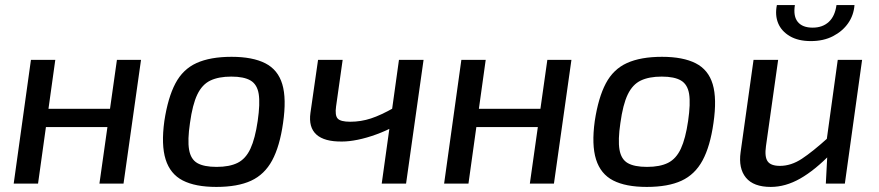

<svg xmlns="http://www.w3.org/2000/svg" viewBox="-20 -724 3467 757"><path d="M198 -488 130 0H34L102 -488ZM423 -295 413 -223H155L165 -295ZM536 -488 467 0H372L441 -488Z M893 -500Q976 -500 1026 -474.5Q1076 -449 1093 -392Q1110 -335 1096 -239Q1083 -147 1053 -91.5Q1023 -36 970 -11.5Q917 13 833 13Q750 13 700.5 -12.5Q651 -38 633 -95.5Q615 -153 628 -247Q642 -339 671.5 -395Q701 -451 755 -475.5Q809 -500 893 -500ZM892 -422Q842 -422 809.5 -406.5Q777 -391 758 -351.5Q739 -312 729 -239Q719 -172 725.5 -134Q732 -96 758 -81Q784 -66 834 -66Q885 -66 917 -82Q949 -98 967.5 -138Q986 -178 996 -247Q1006 -316 1000 -353.5Q994 -391 968 -406.5Q942 -422 892 -422Z M1331 -488 1305 -304Q1300 -269 1311.5 -256.5Q1323 -244 1361 -244Q1403 -244 1442.5 -257Q1482 -270 1533 -299L1537 -227Q1502 -208 1463.5 -194Q1425 -180 1390.5 -173Q1356 -166 1329 -166Q1259 -165 1227.5 -193.5Q1196 -222 1204 -279L1234 -488ZM1650 -488 1581 0H1485L1553 -488Z M1895 -488 1827 0H1731L1799 -488ZM2120 -295 2110 -223H1852L1862 -295ZM2233 -488 2164 0H2069L2138 -488Z M2590 -500Q2673 -500 2723 -474.5Q2773 -449 2790 -392Q2807 -335 2793 -239Q2780 -147 2750 -91.5Q2720 -36 2667 -11.5Q2614 13 2530 13Q2447 13 2397.5 -12.5Q2348 -38 2330 -95.5Q2312 -153 2325 -247Q2339 -339 2368.5 -395Q2398 -451 2452 -475.5Q2506 -500 2590 -500ZM2589 -422Q2539 -422 2506.5 -406.5Q2474 -391 2455 -351.5Q2436 -312 2426 -239Q2416 -172 2422.5 -134Q2429 -96 2455 -81Q2481 -66 2531 -66Q2582 -66 2614 -82Q2646 -98 2664.5 -138Q2683 -178 2693 -247Q2703 -316 2697 -353.5Q2691 -391 2665 -406.5Q2639 -422 2589 -422Z M3048 -488 3000 -148Q2994 -106 3006.5 -88Q3019 -70 3055 -70Q3099 -70 3141.5 -98Q3184 -126 3246 -182L3257 -119Q3193 -53 3135 -20Q3077 13 3019 13Q2951 13 2921 -23.5Q2891 -60 2900 -124L2951 -488ZM3379 -488 3311 0H3236L3243 -134L3236 -148L3283 -488ZM3278 -704H3349Q3346 -664 3324 -632.5Q3302 -601 3264.5 -581.5Q3227 -562 3177 -562Q3127 -562 3094 -581.5Q3061 -601 3048 -632.5Q3035 -664 3043 -704H3114Q3107 -660 3125.5 -637.5Q3144 -615 3184 -615Q3223 -615 3247.5 -637.5Q3272 -660 3278 -704Z"/></svg>

Font: Exo 2 Medium
Style: Italic
Weight: 500
Italic angle: -8°
Designer: Natanael Gama
Foundry: Natanael Gama
Version: Version 2.010